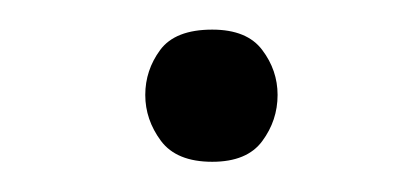

<svg xmlns="http://www.w3.org/2000/svg" viewBox="-20 -369 281 129"><path d="M122.6 -260.3Q98.6 -260.3 88.1 -274.4Q77.6 -288.6 77.6 -305.2Q77.6 -321.8 87.6 -335.4Q97.7 -349.1 122.6 -349.1Q146 -349.1 156.2 -335.4Q166.5 -321.8 166.5 -305.2Q166.5 -288.1 156.2 -274.2Q146 -260.3 122.6 -260.3Z"/></svg>

Font: Comme ExtraLight
Style: Regular
Weight: 250
Version: Version 1.000;gftools[0.9.27]